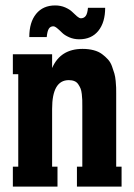

<svg xmlns="http://www.w3.org/2000/svg" viewBox="-20 -694 498 714"><path d="M178.2 -596.2Q167.5 -596.2 161.6 -587.2Q155.8 -578.1 153.8 -556.2H88.9Q88.9 -611.3 114.5 -642.6Q140.1 -673.8 185.1 -673.8Q205.6 -673.8 222.7 -666.3Q239.7 -658.7 248.5 -649.9Q257.3 -641.1 266.1 -633.5Q274.9 -626 280.8 -626Q292 -626 298.6 -634.5Q305.2 -643.1 307.1 -665H371.1Q371.1 -610.8 345.7 -579.3Q320.3 -547.9 274.9 -547.9Q254.4 -547.9 237.3 -555.4Q220.2 -563 211.2 -572Q202.1 -581.1 193.1 -588.6Q184.1 -596.2 178.2 -596.2ZM412.1 -347.2V-74.2H432.1V0H266.1V-74.2H286.1V-298.8Q286.1 -314 285.9 -322.3Q285.6 -330.6 284.2 -344Q282.7 -357.4 279.5 -365Q276.4 -372.6 271 -380.6Q265.6 -388.7 256.8 -392.3Q248 -396 235.8 -396Q173.8 -396 173.8 -289.1V-74.2H193.8V0H27.8V-74.2H47.9V-418H27.8V-492.2H173.8V-440.9Q204.6 -512.2 287.1 -512.2Q309.6 -512.2 328.1 -507.3Q346.7 -502.4 359.4 -492.9Q372.1 -483.4 381.6 -472.9Q391.1 -462.4 396.5 -447.3Q401.9 -432.1 405.3 -420.7Q408.7 -409.2 410.2 -392.8Q411.6 -376.5 411.9 -368.4Q412.1 -360.4 412.1 -347.2Z"/></svg>

Font: Margherita Black
Style: Regular
Weight: 900
Designer: James Puckett
Foundry: Dunwich Type Founders
Version: Version 1.008;hotconv 1.0.109;makeotfexe 2.5.65596